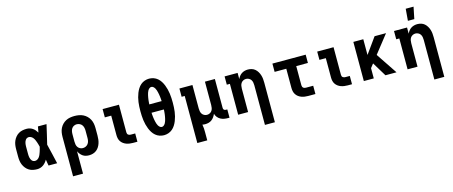

<svg xmlns="http://www.w3.org/2000/svg" viewBox="-53 -1503 5806 2463"><g transform="rotate(-15 2850.0 -271.0)"><path d="M266 8Q238 8 210.5 2.5Q183 -3 159 -17.5Q135 -32 117 -54Q99 -76 88 -101.5Q77 -127 73 -154.5Q69 -182 69 -210V-310Q69 -338 73 -365.5Q77 -393 88 -418.5Q99 -444 117 -466Q135 -488 159 -502.5Q183 -517 210.5 -522.5Q238 -528 266 -528Q287 -528 307.5 -522Q328 -516 345.5 -504Q363 -492 376.5 -476Q390 -460 401 -442Q405 -461 408 -480.5Q411 -500 415 -520H529Q514 -456 499.5 -391.5Q485 -327 469 -263Q486 -198 500.5 -132Q515 -66 531 0H417Q413 -20 409.5 -40.5Q406 -61 403 -82Q392 -63 378 -46.5Q364 -30 346.5 -17.5Q329 -5 308 1.5Q287 8 266 8ZM266 -102Q283 -102 298 -111.5Q313 -121 323 -135Q333 -149 339.5 -165Q346 -181 351.5 -197Q357 -213 361.5 -229.5Q366 -246 370 -263Q366 -279 361.5 -295Q357 -311 351.5 -327Q346 -343 339 -358.5Q332 -374 322 -387Q312 -400 297 -409Q282 -418 266 -418Q254 -418 243 -413Q232 -408 224.5 -399Q217 -390 212.5 -379Q208 -368 205.5 -356.5Q203 -345 202 -333.5Q201 -322 201 -310V-210Q201 -198 202 -186.5Q203 -175 205.5 -163.5Q208 -152 212.5 -141Q217 -130 224.5 -121Q232 -112 243 -107Q254 -102 266 -102Z M685 215V-310Q685 -339 690 -368Q695 -397 708 -423Q721 -449 741.5 -470Q762 -491 788 -504.5Q814 -518 843 -523Q872 -528 901 -528Q930 -528 959.5 -523Q989 -518 1015.5 -505Q1042 -492 1063.5 -471Q1085 -450 1098.5 -424Q1112 -398 1117.5 -369Q1123 -340 1123 -310V-210Q1123 -184 1120 -158Q1117 -132 1109 -107.5Q1101 -83 1087 -61Q1073 -39 1052.5 -23Q1032 -7 1006.5 0.5Q981 8 955 8Q933 8 911.5 3Q890 -2 872 -14.5Q854 -27 840 -44.5Q826 -62 817 -82V215ZM901 -102Q921 -102 939.5 -110.5Q958 -119 970 -135Q982 -151 986.5 -170.5Q991 -190 991 -210V-310Q991 -330 986.5 -349.5Q982 -369 970.5 -385Q959 -401 940 -409.5Q921 -418 901 -418Q882 -418 864 -409Q846 -400 835.5 -384Q825 -368 821 -348.5Q817 -329 817 -310V-210Q817 -191 820.5 -171.5Q824 -152 835 -136Q846 -120 864 -111Q882 -102 901 -102Z M1540 0Q1518 0 1495.5 -3Q1473 -6 1452 -13.5Q1431 -21 1412.5 -34.5Q1394 -48 1381.5 -66.5Q1369 -85 1364 -107Q1359 -129 1359 -152V-410H1274V-520H1491V-152Q1491 -142 1494.5 -133.5Q1498 -125 1505.5 -119.5Q1513 -114 1522 -112Q1531 -110 1540 -110H1597V0Z M1950 8Q1920 8 1891 -2Q1862 -12 1839 -31.5Q1816 -51 1799.5 -77Q1783 -103 1772 -131Q1761 -159 1753.5 -188Q1746 -217 1742 -247Q1738 -277 1736.5 -307Q1735 -337 1735 -368Q1735 -398 1736.5 -428Q1738 -458 1742 -488Q1746 -518 1753.5 -547Q1761 -576 1772 -604Q1783 -632 1799.5 -658Q1816 -684 1839 -703.5Q1862 -723 1891 -733Q1920 -743 1950 -743Q1980 -743 2009 -733Q2038 -723 2061 -703.5Q2084 -684 2100.5 -658Q2117 -632 2128 -604Q2139 -576 2146.5 -547Q2154 -518 2158 -488Q2162 -458 2163.5 -428Q2165 -398 2165 -368Q2165 -337 2163.5 -307Q2162 -277 2158 -247Q2154 -217 2146.5 -188Q2139 -159 2128 -131Q2117 -103 2100.5 -77Q2084 -51 2061 -31.5Q2038 -12 2009 -2Q1980 8 1950 8ZM2032 -423Q2031 -438 2030 -453Q2029 -468 2027 -483Q2025 -498 2022.5 -513Q2020 -528 2016.5 -542.5Q2013 -557 2008.5 -571.5Q2004 -586 1996.5 -599Q1989 -612 1977 -622.5Q1965 -633 1950 -633Q1935 -633 1923 -622.5Q1911 -612 1903.5 -599Q1896 -586 1891.5 -571.5Q1887 -557 1883.5 -542.5Q1880 -528 1877.5 -513Q1875 -498 1873 -483Q1871 -468 1870 -453Q1869 -438 1868 -423ZM1950 -102Q1965 -102 1977 -112.5Q1989 -123 1996.5 -136Q2004 -149 2008.5 -163.5Q2013 -178 2016.5 -192.5Q2020 -207 2022.5 -222Q2025 -237 2027 -252Q2029 -267 2030 -282Q2031 -297 2032 -312H1868Q1869 -297 1870 -282Q1871 -267 1873 -252Q1875 -237 1877.5 -222Q1880 -207 1883.5 -192.5Q1887 -178 1891.5 -163.5Q1896 -149 1903.5 -136Q1911 -123 1923 -112.5Q1935 -102 1950 -102Z M2335 215V-410H2294V-520H2467V-210Q2467 -191 2470.5 -171.5Q2474 -152 2484.5 -136Q2495 -120 2513 -111Q2531 -102 2550 -102Q2569 -102 2587 -111Q2605 -120 2615.5 -136Q2626 -152 2629.5 -171.5Q2633 -191 2633 -210V-520H2765V-136Q2765 -129 2767 -122.5Q2769 -116 2774 -111Q2779 -106 2785.5 -104Q2792 -102 2799 -102H2818V8H2799Q2773 8 2747.5 3.5Q2722 -1 2699.5 -13.5Q2677 -26 2660.5 -47Q2644 -68 2638 -92Q2629 -71 2615.5 -51.5Q2602 -32 2583.5 -18Q2565 -4 2542 2Q2519 8 2496 8Q2487 8 2477.5 7Q2468 6 2459 4Q2464 30 2465.5 56Q2467 82 2467 107V215Z M3233 215V-310Q3233 -329 3229.5 -348.5Q3226 -368 3215.5 -384Q3205 -400 3187 -409Q3169 -418 3150 -418Q3131 -418 3113 -409Q3095 -400 3084.5 -384Q3074 -368 3070.5 -348.5Q3067 -329 3067 -310V0H2935V-410H2894V-520H3067V-438Q3076 -458 3089.5 -475.5Q3103 -493 3121.5 -505Q3140 -517 3161.5 -522.5Q3183 -528 3204 -528Q3230 -528 3255 -520.5Q3280 -513 3299 -496.5Q3318 -480 3331.5 -457.5Q3345 -435 3352.5 -410.5Q3360 -386 3362.5 -361Q3365 -336 3365 -310V215Z M3865 0Q3843 0 3820.5 -3Q3798 -6 3776.5 -14Q3755 -22 3737 -35.5Q3719 -49 3706.5 -68Q3694 -87 3689 -109.5Q3684 -132 3684 -155V-410H3529V-520H3971V-410H3816V-155Q3816 -145 3819.5 -136Q3823 -127 3830 -121Q3837 -115 3846.5 -112.5Q3856 -110 3865 -110H3961V0Z M4390 0Q4368 0 4345.5 -3Q4323 -6 4302 -13.5Q4281 -21 4262.5 -34.5Q4244 -48 4231.5 -66.5Q4219 -85 4214 -107Q4209 -129 4209 -152V-410H4124V-520H4341V-152Q4341 -142 4344.5 -133.5Q4348 -125 4355.5 -119.5Q4363 -114 4372 -112Q4381 -110 4390 -110H4447V0Z M4891 0 4777 -188 4736 -136V0H4604V-520H4736V-311L4886 -520H5038L4850 -281L5038 0Z M5483 215V-310Q5483 -329 5479.5 -348.5Q5476 -368 5465.5 -384Q5455 -400 5437 -409Q5419 -418 5400 -418Q5381 -418 5363 -409Q5345 -400 5334.5 -384Q5324 -368 5320.5 -348.5Q5317 -329 5317 -310V0H5185V-410H5144V-520H5317V-438Q5326 -458 5339.5 -475.5Q5353 -493 5371.5 -505Q5390 -517 5411.5 -522.5Q5433 -528 5454 -528Q5480 -528 5505 -520.5Q5530 -513 5549 -496.5Q5568 -480 5581.5 -457.5Q5595 -435 5602.5 -410.5Q5610 -386 5612.5 -361Q5615 -336 5615 -310V215ZM5350 -600 5363 -757H5467L5435 -600Z"/></g></svg>

Font: Iosevka Etoile Extrabold
Style: Regular
Weight: 800
Designer: Belleve Invis
Foundry: Belleve Invis
Version: Version 22.1.2; ttfautohint (v1.8.4)